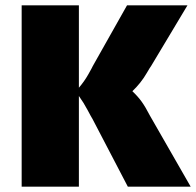

<svg xmlns="http://www.w3.org/2000/svg" viewBox="-20 -663 733 718"><path d="M693 35H458L326 -218Q322 -224 307.5 -251.5Q293 -279 275 -304V35H61V-643H275V-335Q295 -358 310 -384.5Q325 -411 327 -416L455 -643H681L545 -416Q541 -411 529.5 -391Q518 -371 504 -353.5Q490 -336 475 -322Q496 -302 510 -282.5Q524 -263 541 -230Z"/></svg>

Font: Lalezar
Style: Regular
Weight: 400
Designer: Borna Izadpanah
Foundry: Borna Izadpanah
Version: Version 1.003;November 28, 2018;FontCreator 11.5.0.2421 64-b